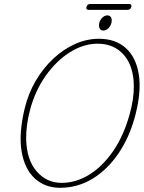

<svg xmlns="http://www.w3.org/2000/svg" viewBox="-20 -900 701 936"><path d="M462.5 -711Q542.5 -711 592.8 -666.2Q643 -621.5 656.5 -538Q670 -454.5 639.5 -337.5Q612.5 -233.5 558.8 -153.8Q505 -74 431.8 -29.2Q358.5 15.5 273 15.5Q200 15.5 150.2 -29.5Q100.5 -74.5 85.5 -161Q70.5 -247.5 100.5 -372Q118 -444.5 154.2 -506.2Q190.5 -568 239.8 -614Q289 -660 346 -685.5Q403 -711 462.5 -711ZM280.5 -8.5Q350 -8.5 415 -48.5Q480 -88.5 531.8 -163.8Q583.5 -239 612.5 -344.5Q632.5 -417 632.5 -478.5Q632 -577 584 -632Q536 -687 456 -687Q387 -687 320.8 -645.2Q254.5 -603.5 203 -530.8Q151.5 -458 126.5 -364.5Q116 -325 111.5 -289.2Q107 -253.5 107.5 -222Q110 -120.5 158.8 -64.5Q207.5 -8.5 280.5 -8.5ZM483.5 -751Q470.5 -751 465.5 -762.2Q460.5 -773.5 464 -788Q468 -803.5 479.2 -814.2Q490.5 -825 503.5 -825Q516.5 -825 521.8 -814.2Q527 -803.5 523 -788Q519.5 -773 508 -762Q496.5 -751 483.5 -751ZM401.5 -866Q405.5 -880.5 419.5 -880.5H609.5Q624 -880.5 620 -866Q616 -852 602 -852H412Q397.5 -852 401.5 -866Z"/></svg>

Font: Fraunces144ptSuperSoftThinItalic
Style: Italic
Weight: 100
Italic angle: -16°
Version: Version 1.000;[0bf87f6ff]